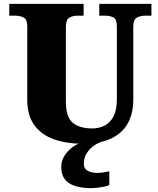

<svg xmlns="http://www.w3.org/2000/svg" viewBox="-20 -734 820 994"><path d="M407 10Q324 10 259 -13Q194 -36 157.5 -86.5Q121 -137 121 -219V-597Q121 -634 102 -643.5Q83 -653 57 -653H28V-714H413V-653H384Q358 -653 339.5 -643Q321 -633 321 -593V-210Q321 -128 356.5 -98.5Q392 -69 457 -69Q492 -69 521 -83.5Q550 -98 567.5 -131Q585 -164 585 -219V-597Q585 -634 567.5 -643.5Q550 -653 523 -653H494V-714H764V-653H734Q707 -653 688.5 -643Q670 -633 670 -593V-217Q670 -150 643.5 -99Q617 -48 559.5 -19Q502 10 407 10ZM455 240Q376 240 336.5 213.5Q297 187 297 130Q297 99 314 72Q331 45 358 26Q385 7 415 0H507Q486 6 464.5 21.5Q443 37 428.5 60Q414 83 414 115Q414 139 433.5 150Q453 161 483 161Q497 161 512.5 159Q528 157 546 153V224Q536 229 518.5 232.5Q501 236 483.5 238Q466 240 455 240Z"/></svg>

Font: Noto Serif Devanagari Black
Style: Regular
Weight: 900
Designer: Universal Thirst, Indian Type Foundry and the Monotype Design Team
Foundry: Monotype Imaging Inc.
Version: Version 2.004; ttfautohint (v1.8.4.7-5d5b)